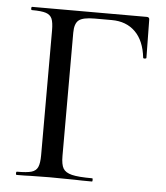

<svg xmlns="http://www.w3.org/2000/svg" viewBox="-48 -668 613 711"><g transform="rotate(5 258.5 -312.5)"><path d="M40 -12Q77 -12 94 -17Q111 -22 117.5 -36.5Q124 -51 124 -81V-544Q124 -574 118 -588Q112 -602 95.5 -607.5Q79 -613 43 -613Q40 -613 40 -619Q40 -625 43 -625H469Q479 -625 479 -616L481 -474Q481 -471 475.5 -470.5Q470 -470 469 -473Q462 -536 428.5 -569Q395 -602 341 -602H277Q234 -602 218.5 -589.5Q203 -577 203 -543V-85Q203 -53 211.5 -38.5Q220 -24 244 -18Q268 -12 320 -12Q322 -12 322 -6Q322 0 320 0Q279 0 256 -1L162 -2L92 -1Q73 0 40 0Q37 0 37 -6Q37 -12 40 -12Z"/></g></svg>

Font: Cormorant Unicase Medium
Style: Regular
Weight: 500
Designer: Christian Thalmann (Catharsis Fonts)
Foundry: Catharsis Fonts
Version: Version 4.000